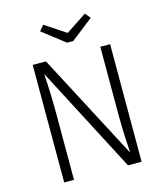

<svg xmlns="http://www.w3.org/2000/svg" viewBox="-128 -984 929 1081"><g transform="rotate(-15 336.5 -444.0)"><path d="M562 0H482.9L160.2 -619.1Q168 -494.1 168 -382.8V0H110.8V-685.1H188L513.2 -65.9Q505.4 -182.1 504.9 -269V-685.1H562ZM495.1 -856.9 366.2 -755.9H330.1L200.2 -856.9L226.1 -888.2L348.1 -808.1L469.2 -888.2Z"/></g></svg>

Font: FiraSans-Light
Style: Regular
Weight: 300
Designer: Carrois Corporate & Edenspiekermann AG
Foundry: Carrois Corporate GbR & Edenspiekermann AG
Version: Version 3.106;PS 003.106;hotconv 1.0.70;makeotf.lib2.5.58329